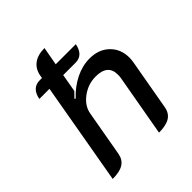

<svg xmlns="http://www.w3.org/2000/svg" viewBox="-196 -840 979 979"><g transform="rotate(-45 293.5 -350.0)"><path d="M553 -368Q553 -353 550 -336L501 -59Q494 -24 467 -7.5Q440 9 389 9L448 -324Q450 -333 450 -349Q450 -422 363 -422Q308 -422 263 -388.5Q218 -355 210 -308L166 -59Q159 -24 132.5 -7.5Q106 9 55 9L152 -544H79Q85 -577 102.5 -593.5Q120 -610 147 -610H164L167 -628Q175 -667 204 -688Q233 -709 281 -709L263 -610H408Q395 -544 340 -544H251L234 -447L206 -418L211 -414Q253 -459 303.5 -484Q354 -509 406 -509Q472 -509 512.5 -469.5Q553 -430 553 -368Z"/></g></svg>

Font: K2D Medium
Style: Italic
Weight: 500
Italic angle: -10°
Designer: Katatrad Aksorn Co.,Ltd.
Foundry: Cadson Demak Co.,Ltd.
Version: Version 1.000; ttfautohint (v1.6)